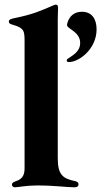

<svg xmlns="http://www.w3.org/2000/svg" viewBox="-20 -794 433 822"><path d="M44 7.8C56.8 7.8 93 0 137.1 0C219.8 0 260.7 7.8 299 7.8C306.1 7.8 316.1 6 316.1 -5C316.1 -12.8 311.4 -16.7 299 -19.2C246.1 -29.8 227.3 -49.7 227.3 -117.2V-711.6C227.3 -729.4 228.7 -753.6 228.7 -761.4C228.7 -770.2 225.5 -774.1 218.8 -774.1C215.2 -774.1 213.8 -773.4 208.8 -771.3C152 -746.4 118.6 -732.2 46.2 -717.3C28.4 -713.8 17.8 -710.9 17.8 -701.7C17.8 -693.9 23.1 -691.4 34.1 -688.2C83.8 -674 85.2 -661.9 85.2 -615.1V-75.3C85.2 -52.9 82 -28.4 46.9 -17.8C35.2 -13.8 31.2 -9.6 31.2 -3.6C31.2 3.6 36.6 7.8 44 7.8ZM265.6 -534.8C265.6 -530.5 268.5 -528.4 275.6 -528.4C318.2 -528.4 393.5 -583.8 393.5 -668.3C393.5 -713.1 372.9 -743.6 331 -743.6C277 -743.6 267 -693.9 267 -686.8C267 -669.7 323.2 -659.1 323.2 -610.1C323.2 -571 287.6 -555.4 271.3 -543.3C267 -540.5 265.6 -538.4 265.6 -534.8Z"/></svg>

Font: Margiela Serif
Style: Bold
Weight: 700
Designer: Andreas Faust, Stefan Endress
Version: Version 1.002;FEAKit 1.0